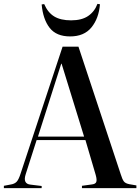

<svg xmlns="http://www.w3.org/2000/svg" viewBox="-22 -971 724 991"><path d="M-2 0V-12L35 -19Q53 -22 63.5 -32.5Q74 -43 84 -74L301 -730H383L601 -72Q609 -46 617 -35Q625 -24 647 -20L682 -14V0H401V-12L452 -19Q471 -21 475 -32Q479 -43 472 -68L419 -248H167L111 -73Q94 -22 136 -18L193 -11V0ZM174 -266H412L296 -642H294ZM340 -783Q269 -783 234.5 -827Q200 -871 193 -948L206 -950Q225 -906 258 -886Q291 -866 345 -866Q400 -866 433 -888.5Q466 -911 481 -951L494 -949Q488 -876 450 -829.5Q412 -783 340 -783Z"/></svg>

Font: Literata 72pt Medium
Style: Regular
Weight: 500
Designer: Latin by Veronika Burian and Jose Scaglione. Greek by Irene Vlachou. Cyrillic by Vera Evstafieva.
Foundry: TypeTogether
Version: Version 3.002